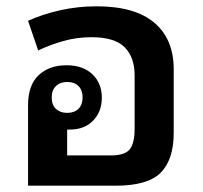

<svg xmlns="http://www.w3.org/2000/svg" viewBox="-20 -589 645 609"><path d="M531 -369V-168Q531 -83 490 -41.5Q449 0 347 0H69V-255Q69 -319 102.5 -350.5Q136 -382 191 -382Q243 -382 273 -353.5Q303 -325 303 -279Q303 -235 275.5 -206.5Q248 -178 201 -178Q196 -178 193 -178V-96H331Q377 -96 392 -116Q407 -136 407 -180V-350Q407 -407 375.5 -439Q344 -471 270 -471Q224 -471 181.5 -459Q139 -447 101 -429L69 -523Q115 -544 171 -556.5Q227 -569 286 -569Q408 -569 469.5 -517Q531 -465 531 -369ZM193 -231Q216 -231 229 -244Q242 -257 242 -280Q242 -303 229 -316Q216 -329 193 -329Q171 -329 157.5 -316Q144 -303 144 -280Q144 -256 157.5 -243.5Q171 -231 193 -231Z"/></svg>

Font: Noto Sans Thai Looped SemiBold
Style: Regular
Weight: 600
Designer: Sasikarn Vongin, Ben Mitchell
Foundry: The Fontpad Ltd
Version: Version 1.001; ttfautohint (v1.8.4.7-5d5b)